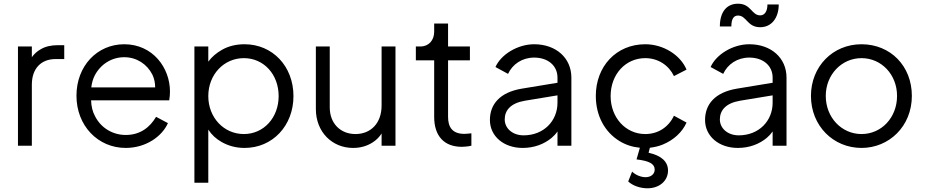

<svg xmlns="http://www.w3.org/2000/svg" viewBox="-20 -787 5000 1037"><path d="M152 0V-330C152 -418 203 -468 280 -468H327V-543H293C256 -543 225 -536 200 -521C180 -510 164 -495 152 -478V-536H77V0Z M659 12C768 12 855 -50 887 -122L823 -156C790 -100 738 -58 659 -58C591 -58 527 -94 494 -158C480 -183 473 -212 472 -245H894C897 -262 898 -280 898 -293C898 -421 805 -548 651 -548C505 -548 393 -431 393 -270C393 -108 509 12 659 12ZM473 -315C476 -339 482 -361 492 -380C524 -441 584 -478 651 -478C718 -478 774 -441 803 -384C813 -363 818 -340 818 -315Z M1105 200V-87C1123 -59 1147 -37 1177 -20C1214 1 1255 12 1301 12C1452 12 1565 -108 1565 -268C1565 -429 1452 -548 1301 -548C1255 -548 1214 -538 1179 -518C1149 -501 1124 -480 1105 -454V-536H1030V200ZM1297 -63C1189 -63 1105 -152 1105 -268C1105 -384 1189 -473 1297 -473C1405 -473 1485 -385 1485 -268C1485 -152 1405 -63 1297 -63Z M1887 12C1927 12 1962 2 1993 -18C2013 -31 2029 -47 2041 -66V0H2116V-536H2041V-217C2041 -121 1982 -63 1900 -63C1818 -63 1761 -121 1761 -207V-536H1686V-198C1686 -74 1774 12 1887 12Z M2475 6C2487 6 2510 4 2526 0V-67C2515 -66 2499 -64 2488 -64C2421 -64 2400 -103 2400 -156V-461H2518V-536H2400V-660H2325V-615C2325 -570 2296 -536 2251 -536H2226V-461H2325V-156C2325 -52 2379 6 2475 6Z M2803 12C2866 12 2919 -9 2959 -42C2972 -53 2982 -64 2991 -77V0H3066V-368C3066 -474 2983 -548 2865 -548C2776 -548 2686 -493 2656 -425L2724 -388C2748 -440 2800 -476 2865 -476C2940 -476 2991 -432 2991 -368V-340L2797 -308C2679 -288 2626 -223 2626 -139C2626 -51 2701 12 2803 12ZM2991 -272V-232C2991 -134 2917 -56 2808 -56C2748 -56 2706 -94 2706 -142C2706 -191 2738 -230 2815 -243Z M3477 230C3541 230 3588 190 3588 134C3588 86 3552 53 3483 38L3490 11C3514 8 3537 3 3559 -6C3618 -30 3665 -73 3688 -125L3620 -162C3592 -102 3536 -63 3465 -63C3359 -63 3278 -152 3278 -268C3278 -386 3359 -473 3465 -473C3536 -473 3593 -433 3620 -376L3688 -411C3655 -490 3563 -548 3465 -548C3308 -548 3198 -428 3198 -269C3198 -162 3246 -74 3326 -25C3359 -5 3395 7 3436 11L3418 74C3487 82 3516 98 3516 129C3516 153 3496 170 3467 170C3442 170 3414 159 3394 140L3373 193C3397 216 3438 230 3477 230Z M4086 -640C4147 -640 4186 -690 4186 -763H4125C4125 -726 4110 -704 4086 -704C4039 -704 4037 -767 3966 -767C3906 -767 3868 -724 3868 -644H3930C3930 -688 3945 -703 3966 -703C4013 -703 4015 -640 4086 -640ZM3965 12C4028 12 4081 -9 4121 -42C4134 -53 4144 -64 4153 -77V0H4228V-368C4228 -474 4145 -548 4027 -548C3938 -548 3848 -493 3818 -425L3886 -388C3910 -440 3962 -476 4027 -476C4102 -476 4153 -432 4153 -368V-340L3959 -308C3841 -288 3788 -223 3788 -139C3788 -51 3863 12 3965 12ZM4153 -272V-232C4153 -134 4079 -56 3970 -56C3910 -56 3868 -94 3868 -142C3868 -191 3900 -230 3977 -243Z M4633 12C4782 12 4905 -105 4905 -269C4905 -431 4789 -548 4633 -548C4478 -548 4360 -428 4360 -269C4360 -107 4481 12 4633 12ZM4633 -63C4526 -63 4440 -152 4440 -269C4440 -384 4526 -473 4633 -473C4741 -473 4825 -384 4825 -269C4825 -152 4741 -63 4633 -63Z"/></svg>

Font: Plus Jakarta Sans
Style: Regular
Weight: 400
Designer: Gumpita Rahayu
Foundry: Tokotype
Version: Version 2.071;gftools[0.9.30]